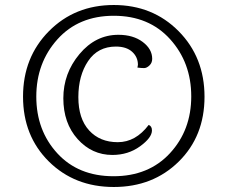

<svg xmlns="http://www.w3.org/2000/svg" viewBox="-20 -739 909 767"><path d="M529 -469 531 -480Q531 -511 508 -532Q485 -553 443 -553Q371 -553 332 -495Q293 -437 293 -351Q293 -265 336 -218Q379 -171 450.5 -171Q522 -171 574 -240Q587 -235 587 -218Q587 -189 539.5 -154.5Q492 -120 429 -120Q347 -120 290 -183.5Q233 -247 233 -346.5Q233 -446 297.5 -523Q362 -600 453 -600Q512 -600 550 -571.5Q588 -543 588 -504Q588 -488 577 -477.5Q566 -467 555.5 -467Q545 -467 529 -469ZM209.5 -582Q125 -488 125 -353Q125 -218 209 -126.5Q293 -35 433.5 -35Q574 -35 659 -127Q744 -219 744 -354Q744 -489 659.5 -582.5Q575 -676 434.5 -676Q294 -676 209.5 -582ZM434.5 -719Q590 -719 693.5 -614.5Q797 -510 797 -352.5Q797 -195 694 -93.5Q591 8 434.5 8Q278 8 175 -94Q72 -196 72 -353Q72 -510 175.5 -614.5Q279 -719 434.5 -719Z"/></svg>

Font: Laila Light
Style: Regular
Weight: 300
Designer: Hitesh Malaviya
Foundry: Indian Type Foundry
Version: Version 1.302;PS 1.0;hotconv 1.0.78;makeotf.lib2.5.61930; tt